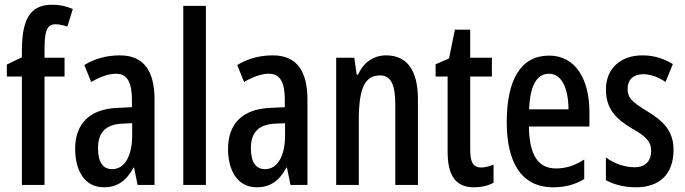

<svg xmlns="http://www.w3.org/2000/svg" viewBox="-20 -785 2909 815"><path d="M254 -460V-540H169V-574C169 -656 180 -682 216 -682C232 -682 248 -678 266 -672L289 -747C257 -760 233 -765 201 -765C104 -765 73 -697 73 -569V-542L9 -511V-460H73V0H169V-460Z M489 -550C433 -550 382 -536 338 -509L367 -437C407 -460 441 -472 472 -472C520 -472 540 -436 540 -361V-330L477 -327C363 -322 299 -262 299 -153C299 -67 335 10 421 10C479 10 517 -18 547 -74H549L564 0H636V-362C636 -483 591 -550 489 -550ZM496 -260 541 -262V-210C541 -121 508 -67 456 -67C418 -67 396 -95 396 -156C396 -222 428 -256 496 -260Z M854 0V-760H758V0Z M1138 -550C1082 -550 1031 -536 987 -509L1016 -437C1056 -460 1090 -472 1121 -472C1169 -472 1189 -436 1189 -361V-330L1126 -327C1012 -322 948 -262 948 -153C948 -67 984 10 1070 10C1128 10 1166 -18 1196 -74H1198L1213 0H1285V-362C1285 -483 1240 -550 1138 -550ZM1145 -260 1190 -262V-210C1190 -121 1157 -67 1105 -67C1067 -67 1045 -95 1045 -156C1045 -222 1077 -256 1145 -260Z M1619 -550C1567 -550 1523 -521 1500 -468H1494L1484 -540H1407V0H1503V-274C1503 -410 1528 -465 1594 -465C1640 -465 1658 -423 1658 -341V0H1754V-363C1754 -488 1707 -550 1619 -550Z M2023 -74C1986 -74 1976 -100 1976 -150V-460H2068V-540H1976V-659H1911L1886 -537L1829 -512V-460H1880V-142C1880 -40 1914 10 1992 10C2025 10 2052 3 2075 -9V-86C2057 -79 2040 -74 2023 -74Z M2311 -549C2192 -549 2131 -449 2131 -266C2131 -105 2187 10 2328 10C2377 10 2421 -1 2460 -25V-108C2418 -81 2381 -70 2340 -70C2263 -70 2227 -128 2225 -248H2482V-309C2482 -447 2424 -549 2311 -549ZM2311 -472C2366 -472 2393 -406 2393 -321H2226C2230 -425 2260 -472 2311 -472Z M2839 -149C2839 -231 2794 -272 2727 -313C2663 -352 2644 -369 2644 -408C2644 -446 2668 -470 2710 -470C2743 -470 2776 -457 2805 -437L2836 -513C2797 -537 2755 -550 2707 -550C2613 -550 2552 -493 2552 -405C2552 -323 2595 -280 2662 -240C2725 -205 2744 -182 2744 -145C2744 -100 2718 -75 2674 -75C2629 -75 2583 -93 2552 -117V-20C2585 -2 2629 10 2680 10C2780 10 2839 -46 2839 -149Z"/></svg>

Font: Noto Sans Arabic ExtCond Med
Style: Regular
Weight: 500
Width: 2
Designer: Monotype Design Team, Nadine Chahine, Nizar Qandah and Khaled Hosny
Foundry: Monotype Imaging Inc.
Version: Version 2.012